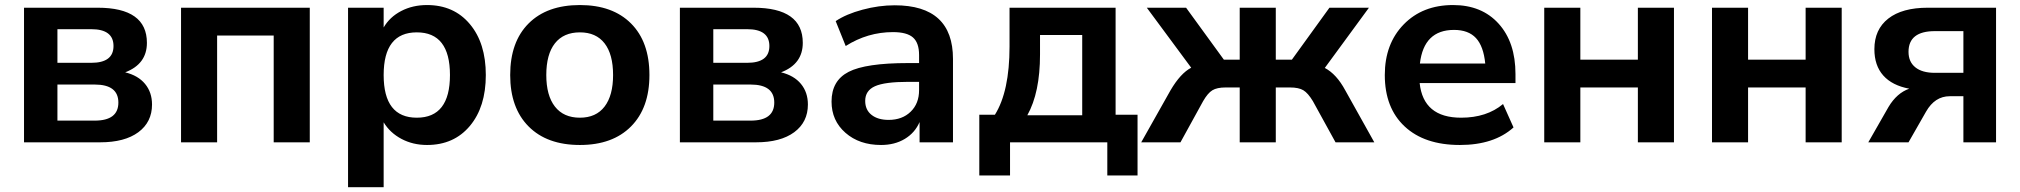

<svg xmlns="http://www.w3.org/2000/svg" viewBox="-20 -570 8091 769"><path d="M76.2 0V-539.1H371.1Q568.4 -539.1 568.4 -398.4Q568.4 -313.5 481.4 -280.3Q533.2 -267.6 561 -233.9Q588.9 -200.2 588.9 -151.4Q588.9 -81.1 534.2 -40.5Q479.5 0 380.9 0ZM210 -86.9H359.4Q454.1 -86.9 454.1 -159.2Q454.1 -231.4 359.4 -231.4H210ZM210 -318.4H345.7Q434.6 -318.4 434.6 -385.7Q434.6 -453.1 345.7 -453.1H210Z M705.1 0V-539.1H1220.7V0H1076.2V-427.7H849.6V0Z M1690.4 -549.8Q1797.9 -549.8 1861.8 -473.6Q1925.8 -397.5 1925.8 -269.5Q1925.8 -141.6 1861.8 -65.4Q1797.9 10.7 1690.4 10.7Q1633.8 10.7 1587.9 -13.7Q1542 -38.1 1516.6 -80.1V179.7H1374V-539.1H1516.6V-460Q1541 -502 1586.9 -525.9Q1632.8 -549.8 1690.4 -549.8ZM1649.4 -440.4Q1516.6 -440.4 1516.6 -269.5Q1516.6 -98.6 1649.4 -98.6Q1782.2 -98.6 1782.2 -269.5Q1782.2 -440.4 1649.4 -440.4Z M2302.7 10.7Q2170.9 10.7 2097.2 -63.5Q2023.4 -137.7 2023.4 -269.5Q2023.4 -402.3 2097.2 -476.1Q2170.9 -549.8 2302.7 -549.8Q2433.6 -549.8 2507.3 -476.1Q2581.1 -402.3 2581.1 -269.5Q2581.1 -137.7 2507.3 -63.5Q2433.6 10.7 2302.7 10.7ZM2168 -269.5Q2168 -187.5 2202.6 -143.1Q2237.3 -98.6 2302.7 -98.6Q2367.2 -98.6 2401.4 -143.1Q2435.5 -187.5 2435.5 -269.5Q2435.5 -352.5 2401.4 -396.5Q2367.2 -440.4 2302.7 -440.4Q2237.3 -440.4 2202.6 -396.5Q2168 -352.5 2168 -269.5Z M2703.1 0V-539.1H2998Q3195.3 -539.1 3195.3 -398.4Q3195.3 -313.5 3108.4 -280.3Q3160.2 -267.6 3188 -233.9Q3215.8 -200.2 3215.8 -151.4Q3215.8 -81.1 3161.1 -40.5Q3106.4 0 3007.8 0ZM2836.9 -86.9H2986.3Q3081.1 -86.9 3081.1 -159.2Q3081.1 -231.4 2986.3 -231.4H2836.9ZM2836.9 -318.4H2972.7Q3061.5 -318.4 3061.5 -385.7Q3061.5 -453.1 2972.7 -453.1H2836.9Z M3508.8 10.7Q3421.9 10.7 3366.2 -38.1Q3310.5 -86.9 3310.5 -163.1Q3310.5 -247.1 3378.9 -282.2Q3447.3 -317.4 3617.2 -317.4H3661.1V-349.6Q3661.1 -398.4 3636.7 -419.9Q3612.3 -441.4 3556.6 -441.4Q3455.1 -441.4 3367.2 -385.7L3327.1 -485.4Q3369.1 -513.7 3434.6 -531.2Q3500 -548.8 3563.5 -548.8Q3796.9 -548.8 3796.9 -334V0H3663.1V-81.1Q3644.5 -38.1 3604 -13.7Q3563.5 10.7 3508.8 10.7ZM3445.3 -166Q3445.3 -129.9 3470.7 -109.9Q3496.1 -89.8 3539.1 -89.8Q3593.8 -89.8 3627.4 -122.6Q3661.1 -155.3 3661.1 -209V-242.2H3618.2Q3523.4 -242.2 3484.4 -224.6Q3445.3 -207 3445.3 -166Z M3902.3 132.8V-110.4H3964.8Q4023.4 -204.1 4023.4 -383.8V-539.1H4448.2V-110.4H4536.1V132.8H4415V0H4025.4V132.8ZM4094.7 -108.4H4314.5V-429.7H4145.5V-351.6Q4145.5 -199.2 4094.7 -108.4Z M4668 -208Q4708 -276.4 4751 -298.8L4573.2 -539.1H4730.5L4881.8 -331.1H4945.3V-539.1H5089.8V-331.1H5154.3L5304.7 -539.1H5462.9L5286.1 -297.9Q5333 -273.4 5368.2 -208L5484.4 0H5329.1L5238.3 -165Q5218.8 -197.3 5200.2 -208.5Q5181.6 -219.7 5146.5 -219.7H5089.8V0H4945.3V-219.7H4888.7Q4854.5 -219.7 4835.9 -208.5Q4817.4 -197.3 4798.8 -165L4708 0H4550.8Z M5827.1 10.7Q5685.5 10.7 5606 -63.5Q5526.4 -137.7 5526.4 -269.5Q5526.4 -394.5 5602.1 -472.2Q5677.7 -549.8 5799.8 -549.8Q5915 -549.8 5982.4 -475.1Q6049.8 -400.4 6049.8 -273.4V-237.3H5666Q5680.7 -98.6 5832 -98.6Q5934.6 -98.6 6000 -153.3L6042 -59.6Q5963.9 10.7 5827.1 10.7ZM5667 -315.4H5928.7Q5921.9 -384.8 5891.6 -417.5Q5861.3 -450.2 5803.7 -450.2Q5682.6 -450.2 5667 -315.4Z M6165 0V-539.1H6309.6V-331.1H6540V-539.1H6684.6V0H6540V-219.7H6309.6V0Z M6836.9 0V-539.1H6981.4V-331.1H7211.9V-539.1H7356.4V0H7211.9V-219.7H6981.4V0Z M7543.9 -141.6Q7577.1 -197.3 7627 -214.8Q7558.6 -227.5 7522.9 -267.6Q7487.3 -307.6 7487.3 -373Q7487.3 -452.1 7543 -495.6Q7598.6 -539.1 7701.2 -539.1H7974.6V0H7843.8V-184.6H7789.1Q7729.5 -184.6 7694.3 -123L7624 0H7462.9ZM7624 -362.3Q7624 -322.3 7651.4 -300.3Q7678.7 -278.3 7729.5 -278.3H7843.8V-445.3H7729.5Q7624 -445.3 7624 -362.3Z"/></svg>

Font: Min Sans Bold
Style: Regular
Weight: 700
Designer: Jinseong-Kim, NotoSansCJK, Nunito
Foundry: Jinseong-Kim
Version: Version 1.400;Glyphs 3.1.2 (3151)